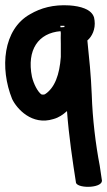

<svg xmlns="http://www.w3.org/2000/svg" viewBox="-20 -486 416 745"><path d="M27 -102C45 -64 104 2 187 -24C209 -30 224 -41 240 -55C247 41 262 141 275 224C285 247 384 244 375 211C373 197 372 190 367 157C351 74 339 -25 336 -119C333 -195 326 -261 319 -329C337 -344 351 -373 347 -406L345 -418C335 -451 291 -462 250 -465C187 -469 138 -455 97 -431C-9 -372 -21 -221 27 -102ZM104 -188C83 -293 129 -358 215 -365L216 -358C216 -347 215 -334 216 -316V-265C211 -197 193 -145 154 -120C149 -119 148 -118 140 -120C126 -131 111 -159 104 -188ZM214 -386H230V-381L215 -380C215 -382 214 -384 214 -386Z"/></svg>

Font: Stray Cat
Style: ExBlk
Weight: 1000
Version: Version 1.0